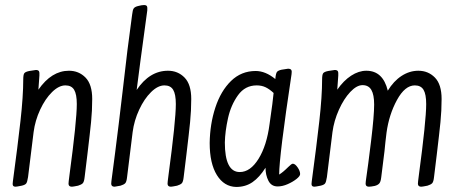

<svg xmlns="http://www.w3.org/2000/svg" viewBox="-20 -731 1812 760"><path d="M72 -416Q72 -436 76.5 -441.5Q81 -447 96 -450Q120 -454 122 -454Q131 -454 134 -449.5Q137 -445 136 -432L132 -376Q184 -451 253 -451Q292 -451 318.5 -424Q345 -397 345 -339Q345 -293 340.5 -248Q336 -203 326 -120L315 -30Q313 -11 307.5 -5.5Q302 0 289 4Q269 8 265 8Q256 8 253 3Q250 -2 252 -14L255 -38Q284 -254 284 -319Q284 -358 273.5 -375.5Q263 -393 239 -393Q213 -393 186 -366.5Q159 -340 139 -297Q119 -254 113 -208L91 -30Q88 -10 83.5 -4.5Q79 1 66 4Q46 8 42 8Q34 8 31.5 3.5Q29 -1 31 -13Q50 -154 61 -252Q72 -350 72 -416Z M466 -375Q484 -537 503 -673Q505 -692 509.5 -698Q514 -704 526 -707Q541 -711 550 -711Q559 -711 561.5 -706.5Q564 -702 563 -690Q530 -449 521 -375Q572 -451 645 -451Q684 -451 710.5 -424Q737 -397 737 -339Q737 -293 732.5 -248Q728 -203 718 -120L707 -30Q705 -11 699.5 -5.5Q694 0 681 4Q661 8 657 8Q648 8 645 3Q642 -2 644 -14L647 -38Q676 -254 676 -319Q676 -358 665.5 -375.5Q655 -393 631 -393Q605 -393 578 -366.5Q551 -340 531 -297Q511 -254 505 -208L483 -30Q481 -11 475.5 -5.5Q470 0 457 4Q437 8 434 8Q425 8 422 3Q419 -2 421 -14Q422 -21 435.5 -125Q449 -229 466 -375Z M1168 -42Q1168 -34 1153.5 -22.5Q1139 -11 1118.5 -2Q1098 7 1079 7Q1054 7 1042.5 -15.5Q1031 -38 1031 -67Q1007 -29 979.5 -10Q952 9 915 9Q867 8 838.5 -38Q810 -84 810 -165Q811 -240 832.5 -305.5Q854 -371 894.5 -410.5Q935 -450 992 -450Q1031 -450 1070 -418V-421Q1072 -441 1076.5 -446.5Q1081 -452 1094 -455Q1118 -459 1120 -459Q1130 -459 1133 -454Q1136 -449 1134 -437Q1085 -112 1085 -40Q1100 -49 1121 -70Q1134 -83 1139 -83Q1148 -83 1158 -68.5Q1168 -54 1168 -42ZM1063 -363Q1047 -378 1031.5 -385.5Q1016 -393 996 -393Q950 -393 922 -354Q894 -315 882.5 -263Q871 -211 870 -167Q870 -50 929 -50Q971 -50 1003.5 -102.5Q1036 -155 1047 -240Q1061 -336 1063 -363Z M1502 -133Q1493 -59 1489 -29Q1487 -11 1481 -4.5Q1475 2 1463 5Q1448 8 1441 8Q1432 8 1429 3Q1426 -2 1428 -14Q1437 -75 1449 -174Q1461 -273 1461 -317Q1461 -356 1450 -375Q1439 -394 1415 -394Q1392 -394 1366.5 -367Q1341 -340 1321.5 -296.5Q1302 -253 1296 -208L1274 -30Q1271 -10 1266.5 -4.5Q1262 1 1249 4Q1229 8 1225 8Q1217 8 1214.5 3.5Q1212 -1 1214 -13Q1233 -154 1244 -252Q1255 -350 1255 -416Q1255 -436 1259.5 -441.5Q1264 -447 1279 -450Q1303 -454 1305 -454Q1314 -454 1317 -449.5Q1320 -445 1319 -432L1315 -376Q1340 -412 1370 -431.5Q1400 -451 1430 -451Q1496 -451 1515 -372Q1538 -410 1569.5 -430.5Q1601 -451 1636 -451Q1675 -451 1701.5 -424Q1728 -397 1728 -339Q1728 -293 1723.5 -248Q1719 -203 1709 -120L1698 -30Q1696 -11 1690.5 -5.5Q1685 0 1672 4Q1652 8 1648 8Q1639 8 1636 3Q1633 -2 1635 -14L1638 -38Q1667 -254 1667 -319Q1667 -358 1656.5 -375.5Q1646 -393 1622 -393Q1583 -393 1551.5 -335.5Q1520 -278 1510 -206Q1505 -166 1502 -133Z"/></svg>

Font: Farsan
Style: Regular
Weight: 400
Version: Version 1.001g;PS 1.001;hotconv 1.0.86;makeotf.lib2.5.63406 